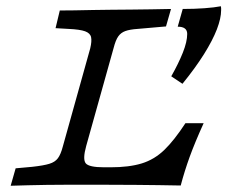

<svg xmlns="http://www.w3.org/2000/svg" viewBox="-20 -600 735 621"><path d="M570.2 -329 533.9 -353.2Q557.3 -394.4 571.4 -429.8Q585.5 -465.3 585.5 -490.3Q585.5 -513.7 554.8 -513.7L571 -571Q608.9 -571 641.5 -573.4Q674.2 -575.8 694.4 -579.8Q695.2 -576.6 695.2 -573.8Q695.2 -571 695.2 -566.9Q695.2 -541.1 681.5 -505.2Q667.7 -469.4 639.9 -425Q612.1 -380.6 570.2 -329ZM186.3 -2.4Q161.3 -2.4 131 -2Q100.8 -1.6 70.6 -0.8Q40.3 0 14.5 0.8L30.6 -55.6L84.7 -60.5Q121 -64.5 139.5 -70.2Q158.1 -75.8 167.3 -88.3Q176.6 -100.8 183.1 -125.8L271.8 -443.5Q277.4 -466.9 274.6 -479.8Q271.8 -492.7 255.2 -498.8Q238.7 -504.8 201.6 -506.5L159.7 -508.9L173.4 -566.1Q191.1 -566.1 220.2 -566.5Q249.2 -566.9 282.3 -567.7Q315.3 -568.5 343.5 -568.5H344.4H345.2Q373.4 -568.5 404.4 -569Q435.5 -569.4 468.5 -569.8Q501.6 -570.2 533.1 -571L516.9 -514.5L425 -506.5Q400 -504.8 385.5 -499.6Q371 -494.4 362.5 -482.3Q354 -470.2 347.6 -445.2L258.9 -128.2Q246.8 -84.7 257.3 -71.8Q267.7 -58.9 316.9 -58.9H337.1Q397.6 -58.9 438.3 -71.4Q479 -83.9 511.3 -114.9Q543.5 -146 579.8 -201.6H638.7Q610.5 -139.5 593.5 -92.7Q576.6 -46 564.5 0Q529 -0.8 493.5 -1.2Q458.1 -1.6 419 -2Q379.8 -2.4 331.5 -2.4H190.3Z"/></svg>

Font: Playfair 5pt SemiExpanded Light
Style: Italic
Weight: 300
Width: 6
Italic angle: -15.6°
Designer: Claus Eggers Sørensen
Foundry: Claus Eggers Sørensen
Version: Version 2.203